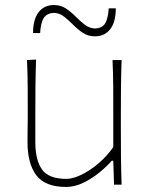

<svg xmlns="http://www.w3.org/2000/svg" viewBox="-20 -732 589 761"><path d="M242 9Q159 9 124 -37.2Q89 -83.5 89 -169Q89 -201.5 89.5 -225.5Q90 -249.5 90 -271Q90 -332 89.8 -385Q89.5 -438 87 -494L123 -496Q121 -440 120.5 -386Q120 -332 120 -271V-169Q120 -97 146.8 -60Q173.5 -23 243 -23Q269 -23 303 -39.5Q337 -56 370.5 -84.5Q404 -113 429 -149V-271Q429 -332 428.8 -385Q428.5 -438 426 -494H462Q460 -438 459.5 -385Q459 -332 459 -271V-221Q459 -160.5 459.5 -108.5Q460 -56.5 462 0H432L429 -95H423Q405 -74 375.8 -49.8Q346.5 -25.5 311.5 -8.2Q276.5 9 242 9ZM356 -588Q329 -588 308.5 -601.8Q288 -615.5 270 -633.8Q252 -652 233.8 -666.2Q215.5 -680.5 193 -681Q166 -679.5 153.8 -661.2Q141.5 -643 139 -601H111Q111 -655 133 -683.5Q155 -712 194 -712Q221 -712 241.5 -698.2Q262 -684.5 280 -666.2Q298 -648 316.2 -634Q334.5 -620 357 -619Q385 -620.5 396.5 -638.8Q408 -657 411 -699H439Q439 -645 417 -616.5Q395 -588 356 -588Z"/></svg>

Font: Commissioner Flair Thin
Style: Regular
Weight: 100
Designer: Kostas Bartsokas
Foundry: Kostas Bartsokas
Version: Version 1.000; ttfautohint (v1.8.3)